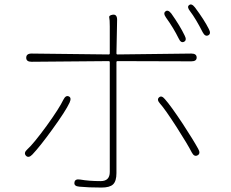

<svg xmlns="http://www.w3.org/2000/svg" viewBox="-20 -816 1040 864"><path d="M437 28Q377 28 337 24Q312 22 315 5Q317 -12 341 -8Q381 -1 433 -1Q474 -1 474 -42V-536Q474 -541 469 -541L122 -538Q98 -538 98 -556Q98 -575 122 -575L469 -571Q474 -571 474 -576V-697Q474 -728 471.5 -737.5Q469 -747 488 -750Q507 -752 507 -727L504 -576Q504 -571 509 -571L841 -575Q865 -575 865 -557Q865 -540 841 -540L509 -541Q504 -541 504 -536V-37Q504 -1 489 13.5Q474 28 437 28ZM126 -121Q109 -103 97 -115Q85 -128 103 -144Q130 -168 190 -250Q247 -329 265 -367Q276 -389 290 -382Q303 -376 293 -354Q276 -317 215 -233Q160 -157 126 -121ZM869 -117Q854 -109 843 -130Q824 -167 776 -242Q722 -326 700 -350Q684 -368 696 -378Q707 -388 722 -370Q748 -341 803 -258Q850 -186 872 -146Q884 -125 869 -117ZM808 -628Q794 -621 784 -643Q761 -690 727 -737Q713 -757 725 -765Q736 -774 751 -755Q790 -700 811 -656Q822 -635 808 -628ZM917 -657Q903 -650 892 -671Q861 -732 835 -766Q820 -785 831 -793Q842 -802 857 -783Q899 -727 920 -685Q931 -664 917 -657Z"/></svg>

Font: Resource Han Rounded JP ExtraLight
Style: Regular
Weight: 250
Designer: Cyano Hao (round all glyphs); Ryoko NISHIZUKA 西塚涼子 (kana, bopomofo & ideographs); Paul D. Hunt (Latin, Greek & Cyrillic)
Foundry: Cyano Hao
Version: 0.990